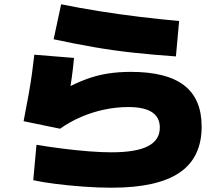

<svg xmlns="http://www.w3.org/2000/svg" viewBox="-20 -820 1040 895"><path d="M500 55Q439 55 369.5 50Q300 45 237.5 37Q175 29 135 20L150 -145Q210 -135 273.5 -127Q337 -119 395.5 -114.5Q454 -110 500 -110Q614 -110 669.5 -138.5Q725 -167 725 -225Q725 -273 688.5 -297Q652 -321 578 -321Q522 -321 465.5 -309Q409 -297 357 -274.5Q305 -252 260 -220L90 -255Q104 -327 113.5 -380Q123 -433 129 -477Q135 -521 140 -565L325 -550Q321 -505 315 -461.5Q309 -418 301 -371L276 -402Q331 -432 381 -450.5Q431 -469 481.5 -477Q532 -485 590 -485Q757 -485 838.5 -422Q920 -359 920 -230Q920 -85 816.5 -15Q713 55 500 55ZM800 -557Q700 -564 606 -574Q512 -584 419.5 -600Q327 -616 230 -637L265 -800Q349 -783 442.5 -768Q536 -753 631.5 -741.5Q727 -730 815 -722Z"/></svg>

Font: M PLUS 2 Thin Black
Style: Regular
Weight: 900
Version: Version 1.001